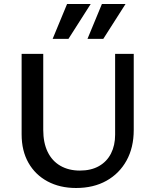

<svg xmlns="http://www.w3.org/2000/svg" viewBox="-20 -927 772 959"><path d="M360 12Q279 12 217.5 -21Q156 -54 122 -114Q88 -174 88 -256V-658H196V-278Q196 -214 218 -168.5Q240 -123 281.5 -99Q323 -75 379 -75Q435 -75 474.5 -97.5Q514 -120 534.5 -160.5Q555 -201 555 -254V-658H648V-278Q648 -190 612 -125Q576 -60 511.5 -24Q447 12 360 12ZM243 -733 315 -907H433L322 -733ZM417 -733 489 -907H607L496 -733Z"/></svg>

Font: Ysabeau SemiBold
Style: Regular
Weight: 600
Designer: Christian Thalmann (Catharsis Fonts)
Version: Version 2.000;gftools[0.9.27.dev2+g8671c4b]